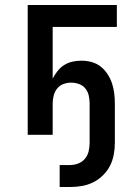

<svg xmlns="http://www.w3.org/2000/svg" viewBox="-20 -540 540 769"><path d="M219 209V121H260Q277 121 293 115Q309 109 320 96Q331 83 335 66Q339 49 339 32V-125Q339 -141 335.5 -157Q332 -173 322 -185.5Q312 -198 296.5 -203.5Q281 -209 265 -209Q249 -209 234 -203.5Q219 -198 209 -185.5Q199 -173 195 -157Q191 -141 191 -125V0H91V-520H448V-432H191V-225Q199 -241 210.5 -255.5Q222 -270 237 -279.5Q252 -289 270 -293Q288 -297 306 -297Q327 -297 347 -291.5Q367 -286 383 -273.5Q399 -261 410.5 -243.5Q422 -226 428.5 -206.5Q435 -187 437.5 -166.5Q440 -146 440 -125V32Q440 56 435.5 80Q431 104 420 125Q409 146 391.5 163Q374 180 352.5 190.5Q331 201 307.5 205Q284 209 260 209Z"/></svg>

Font: Iosevka SS04 Semibold
Style: Regular
Weight: 600
Monospace: yes
Designer: Belleve Invis
Foundry: Belleve Invis
Version: Version 19.0.0; ttfautohint (v1.8.4)